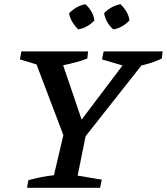

<svg xmlns="http://www.w3.org/2000/svg" viewBox="-20 -895 795 915"><path d="M109 0 115 -36Q178 -54 237 -60L282 -251L154 -588L75 -612L82 -650H400L396 -616Q368 -605 339 -597.5Q310 -590 281 -584L369 -325L564 -583L466 -612L474 -650H755L751 -616Q705 -594 654 -583L388 -246L350 -58L465 -39L457 0ZM387 -875Q424 -841 430 -798Q416 -782 395 -770Q374 -758 353 -755Q337 -770 325 -790Q313 -810 309 -832Q325 -848 345 -859.5Q365 -871 387 -875ZM554 -875Q571 -859 582.5 -839.5Q594 -820 597 -798Q582 -781 561.5 -769.5Q541 -758 520 -755Q485 -785 476 -832Q491 -848 511.5 -859.5Q532 -871 554 -875Z"/></svg>

Font: Piazzolla SC Medium
Style: Italic
Weight: 500
Italic angle: -11.3°
Designer: Juan Pablo del Peral
Foundry: Huerta Tipografica
Version: Version 1.330